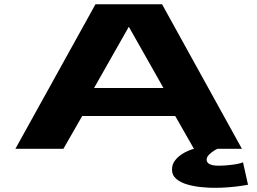

<svg xmlns="http://www.w3.org/2000/svg" viewBox="-20 -696 1202 898"><path d="M52 0 426.5 -676H738L1111.5 0H887L799.5 -153.5H364.5L276.5 0ZM420 -284.5H744.5L583 -570H582ZM984 182.5Q956 182.5 922 179.2Q888 176 856.5 167Q825 158 804.8 141Q784.5 124 784.5 97Q784.5 73.5 797.5 56Q810.5 38.5 828.5 26.5Q846.5 14.5 863.2 8Q880 1.5 887.5 0H997Q991.5 2 979.5 9.8Q967.5 17.5 957 28.2Q946.5 39 946.5 50.5Q946.5 79 1004 79Q1032 79 1066.5 74.5Q1101 70 1116.5 63L1140 168Q1133.5 169.5 1108.8 173.2Q1084 177 1050.5 179.8Q1017 182.5 984 182.5Z"/></svg>

Font: Anybody UltraExpanded Regular
Style: Bold
Weight: 700
Width: 9
Designer: Tyler Finck
Foundry: Etcetera Type Company
Version: Version 1.010; ttfautohint (v1.8.3) -l 8 -r 50 -G 200 -x 14 